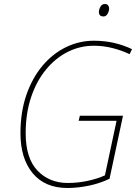

<svg xmlns="http://www.w3.org/2000/svg" viewBox="-20 -927 695 957"><path d="M316 10Q204 10 143 -63.5Q82 -137 82 -263Q82 -369 111.5 -454Q141 -539 192 -599.5Q243 -660 309 -692Q375 -724 448 -724Q502 -724 549 -713Q596 -702 638 -682L626 -657Q586 -676 540.5 -687.5Q495 -699 447 -699Q379 -699 318 -668.5Q257 -638 209.5 -580.5Q162 -523 135 -442.5Q108 -362 108 -263Q108 -138 167 -76.5Q226 -15 318 -15Q368 -15 417 -25.5Q466 -36 503 -53L561 -325H372L378 -350H593L526 -36Q478 -13 423 -1.5Q368 10 316 10ZM496 -845Q473 -845 473 -867Q473 -880 480.5 -893.5Q488 -907 503 -907Q514 -907 519 -900Q524 -893 524 -885Q524 -872 516.5 -858.5Q509 -845 496 -845Z"/></svg>

Font: Noto Sans Disp Thin
Style: Italic
Weight: 100
Italic angle: -12°
Designer: Monotype Design Team
Foundry: Monotype Imaging Inc.
Version: Version 2.000;GOOG;noto-source:20170915:90ef993387c0